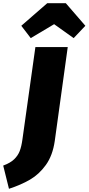

<svg xmlns="http://www.w3.org/2000/svg" viewBox="-88 -990 553 1199"><path d="M254 -110Q241 -19 198.5 40Q156 99 99 132Q42 165 -32 189L-68 44Q-24 28 0 5Q24 -18 35 -46.5Q46 -75 52 -119L133 -696H335ZM45 -829 207 -970H323L445 -829L372 -752L250 -839L104 -752Z"/></svg>

Font: FiraGO Heavy
Style: Italic
Weight: 900
Italic angle: -8°
Designer: bBox Type GmbH
Foundry: bBox Type GmbH
Version: Version 1.001